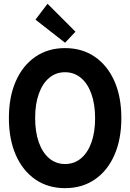

<svg xmlns="http://www.w3.org/2000/svg" viewBox="-20 -980 684 1008"><path d="M321.4 7.8Q232.3 7.8 166 -37.6Q99.7 -83 63.2 -165.8Q26.7 -248.5 26.7 -360.4Q26.7 -471.9 63.2 -554.3Q99.7 -636.7 166 -682.1Q232.3 -727.5 321.4 -727.5Q411 -727.5 477.5 -682.1Q544 -636.6 580.6 -554.3Q617.1 -471.9 617.1 -360.2Q617.1 -248.5 580.6 -165.8Q544 -83 477.5 -37.6Q411 7.8 321.4 7.8ZM321.8 -118.9Q369.9 -118.9 405.5 -148.8Q441 -178.6 460.3 -232.9Q479.5 -287.1 479.3 -360.4Q479.1 -433.6 459.6 -487.7Q440.2 -541.7 404.7 -571.3Q369.2 -600.8 321.4 -600.8Q273.8 -600.8 238.5 -571.4Q203.2 -542 183.9 -487.9Q164.5 -433.9 164.5 -360.4Q164.5 -286.8 183.9 -232.5Q203.2 -178.2 238.6 -148.6Q274 -118.9 321.8 -118.9ZM321.5 -755.6 166.2 -876.9 229.6 -960.3 376.3 -813.6Z"/></svg>

Font: Reddit Sans Condensed
Style: Regular
Weight: 400
Designer: Stephen Hutchings
Foundry: Reddit
Version: Version 1.014